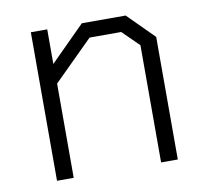

<svg xmlns="http://www.w3.org/2000/svg" viewBox="-62 -566 684 634"><g transform="rotate(-10 280.0 -249.0)"><path d="M80 -498H135V-382L251 -498H398L485 -411V0H429V-393L374 -447H268L136 -316V0H80Z"/></g></svg>

Font: Chakra Petch Light
Style: Regular
Weight: 300
Designer: Katatrad Aksorn Co.,Ltd.
Foundry: Cadson Demak Co.,Ltd.
Version: Version 1.000; ttfautohint (v1.6)